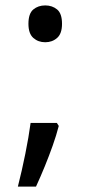

<svg xmlns="http://www.w3.org/2000/svg" viewBox="-20 -570 334 709"><path d="M190 -116 197 -105Q188 -70 174.5 -32Q161 6 145.5 44Q130 82 113 119H46Q61 60 73.5 -2Q86 -64 93 -116ZM147 -414Q121 -414 103 -430Q85 -446 85 -482Q85 -520 103 -535Q121 -550 147 -550Q173 -550 191 -535Q209 -520 209 -482Q209 -446 191 -430Q173 -414 147 -414Z"/></svg>

Font: lmalayalam25
Style: Book
Weight: 400
Designer: Jelle Bosma - Monotype Design Team
Foundry: Monotype Imaging Inc.
Version: Version 2.003